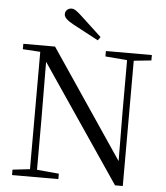

<svg xmlns="http://www.w3.org/2000/svg" viewBox="-62 -1000 919 1061"><g transform="rotate(5 398.0 -469.0)"><path d="M465 -802C427 -838 389 -873 354 -905C322 -935 308 -945 292 -945C272 -945 257 -930 257 -912C257 -895 271 -879 312 -857C358 -832 404 -808 451 -783ZM616 7H659V-688L756 -698V-728H501V-698L622 -688V-395L624 -128L219 -728H43V-698L140 -692V-41L44 -30V0H301V-30L179 -41V-319L177 -640Z"/></g></svg>

Font: Source Han Serif KR
Style: Regular
Weight: 400
Designer: Ryoko NISHIZUKA 西塚涼子 (kana & ideographs); Frank Grießhammer (Latin, Greek & Cyrillic); Wenlong ZHANG 张文龙 (bopomofo); San
Foundry: Adobe
Version: Version 2.001;hotconv 1.1.0;makeotfexe 2.6.0